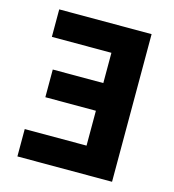

<svg xmlns="http://www.w3.org/2000/svg" viewBox="-102 -758 767 844"><g transform="rotate(15 281.5 -336.0)"><path d="M484.4 0H53.7V-124.5H335V-283.2H105V-409.2H335V-546.9H64V-671.9H484.4Z"/></g></svg>

Font: Akatab Black
Style: Regular
Weight: 900
Designer: SIL Global
Foundry: SIL Global
Version: Version 4.000